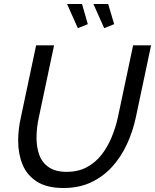

<svg xmlns="http://www.w3.org/2000/svg" viewBox="-20 -937 777 962"><path d="M298 5Q215 5 165 -27Q115 -59 93 -112.5Q71 -166 71 -232Q71 -261 74.5 -290.5Q78 -320 85 -351L161 -710H251L175 -351Q163 -297 163 -247Q163 -199 177 -160.5Q191 -122 224.5 -99Q258 -76 314 -76Q372 -76 415.5 -99.5Q459 -123 489.5 -162.5Q520 -202 540 -251Q560 -300 571 -351L647 -710H737L661 -351Q646 -279 616 -214.5Q586 -150 541.5 -101Q497 -52 436.5 -23.5Q376 5 298 5ZM448 -917H522L552 -816L502 -796ZM316 -917H391L420 -816L370 -796Z"/></svg>

Font: Raleway Medium
Style: Italic
Weight: 500
Italic angle: -12°
Designer: Matt McInerney, Pablo Impallari, Rodrigo Fuenzalida
Foundry: Matt McInerney, Pablo Impallari, Rodrigo Fuenzalida
Version: Version 4.026